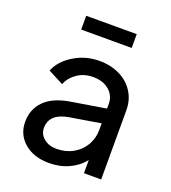

<svg xmlns="http://www.w3.org/2000/svg" viewBox="-137 -840 848 954"><g transform="rotate(20 287.5 -363.5)"><path d="M50 -141Q50 -207 93.5 -251.5Q137 -296 226 -311L410 -341V-366Q410 -410 377 -437.5Q344 -465 292 -465Q246 -465 210.5 -441.5Q175 -418 158 -379L77 -421Q100 -477 161 -514Q222 -551 294 -551Q355 -551 402.5 -527.5Q450 -504 476.5 -462Q503 -420 503 -366V0H412V-70Q383 -32 335.5 -10Q288 12 230 12Q150 12 100 -30.5Q50 -73 50 -141ZM241 -67Q290 -67 328.5 -88.5Q367 -110 388.5 -147Q410 -184 410 -229V-263L247 -236Q148 -219 148 -144Q148 -111 174.5 -89Q201 -67 241 -67ZM155 -739H422V-666H155Z"/></g></svg>

Font: Evergrow Sans 
Style: Medium
Weight: 500
Foundry: 10Web
Version: Version 1.000